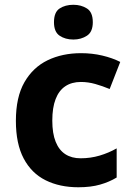

<svg xmlns="http://www.w3.org/2000/svg" viewBox="-20 -781 556 811"><path d="M311 10Q232.1 10 172.6 -19.6Q113.1 -49.2 80.1 -111.4Q47.1 -173.7 47.1 -270.5Q47.1 -370.7 83.1 -433.6Q119.2 -496.5 181.2 -526.5Q243.2 -556.4 322.5 -556.4Q369.6 -556.4 412.1 -546.3Q454.7 -536.3 487.9 -519.4L443.2 -405Q413.1 -417.6 382.6 -426.2Q352.1 -434.8 321.7 -434.8Q282.9 -434.8 255.9 -416.7Q228.8 -398.6 214.9 -362.4Q200.9 -326.3 200.9 -271.5Q200.9 -217.3 215.2 -182Q229.4 -146.8 256.1 -129.6Q282.8 -112.4 320.4 -112.4Q362.5 -112.4 400.9 -123.8Q439.3 -135.2 472.8 -154.3V-31.2Q441.5 -12.3 402.6 -1.2Q363.7 10 311 10ZM289.9 -760.8Q322.7 -760.8 347.3 -745.2Q372 -729.5 372 -687.1Q372 -646.3 347.3 -630.2Q322.7 -614 289.9 -614Q255.7 -614 231.8 -630.2Q208 -646.3 208 -687.1Q208 -729.5 231.8 -745.2Q255.7 -760.8 289.9 -760.8Z"/></svg>

Font: Noto Sans Khmer UI
Style: Regular
Weight: 400
Designer: Danh Hong and the Monotype Design Team
Foundry: Monotype Imaging Inc.
Version: Version 2.002